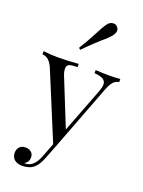

<svg xmlns="http://www.w3.org/2000/svg" viewBox="-187 -902 873 1172"><g transform="rotate(20 250.0 -316.0)"><path d="M494 -515V-495Q474 -493 458.5 -477Q443 -461 429 -425L265 5L231 92Q212 141 188 162Q173 176 152 182Q131 188 110 188Q80 188 61 172Q42 156 42 128Q42 104 56 89.5Q70 75 95 75Q117 75 131.5 87.5Q146 100 146 122Q146 152 119 167Q121 168 125 168Q180 168 210 90L245 -1L64 -438Q47 -472 30 -483Q13 -494 -4 -494V-515Q39 -509 94 -509Q144 -509 224 -515V-494Q188 -494 171.5 -488Q155 -482 155 -459Q155 -438 167 -410L287 -112L398 -401Q409 -431 409 -447Q409 -470 391 -481Q373 -492 334 -495V-515Q387 -512 418 -512Q462 -512 494 -515ZM375 -785Q375 -770 361 -751Q341 -726 304 -696Q297 -690 267.5 -662.5Q238 -635 203 -599L192 -608Q229 -667 261 -729Q284 -775 301 -798Q317 -820 339 -820Q353 -820 361 -813Q375 -801 375 -785Z"/></g></svg>

Font: Myanmar April Display
Style: Regular
Weight: 400
Designer: Khon Soe Zaw Thu
Foundry: Myanmar OS
Version: Version 2.50 April 12, 2019